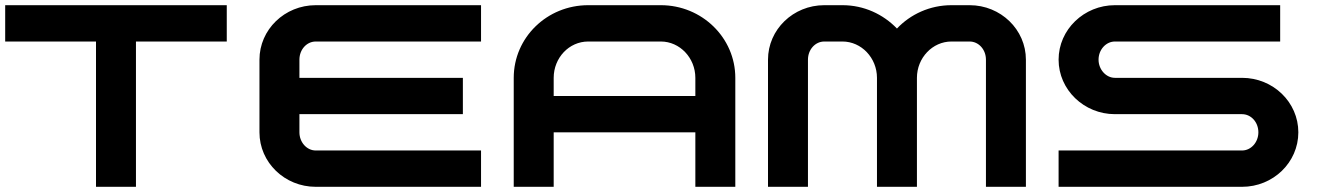

<svg xmlns="http://www.w3.org/2000/svg" viewBox="-20 -720 5150 740"><path d="M0 -700V-560H350V0H504V-560H854V-700Z M1134 -280H1764V-420H1134V-490C1134 -529 1162 -560 1197 -560H1834V-700H1197C1077 -700 980 -606 980 -490V-210C980 -94 1077 0 1197 0H1834V-140H1197C1162 -140 1134 -172 1134 -210Z M2247 -700C2088 -700 1960 -575 1960 -420V0H2114V-210H2660V0H2814V-420C2814 -575 2685 -700 2527 -700ZM2114 -420C2114 -497 2173 -560 2247 -560H2527C2600 -560 2660 -497 2660 -420V-350H2114Z M3647 -700C3564 -700 3489 -665 3437 -610C3384 -665 3310 -700 3227 -700H3157C3037 -700 2940 -606 2940 -490V0H3094V-490C3094 -529 3122 -560 3157 -560H3227C3300 -560 3360 -497 3360 -420V0H3514V-420C3514 -497 3574 -560 3647 -560H3717C3752 -560 3780 -529 3780 -490V0H3934V-490C3934 -606 3837 -700 3717 -700Z M4060 0V-140H4767C4802 -140 4830 -172 4830 -210C4830 -249 4802 -280 4767 -280H4277C4158 -280 4060 -374 4060 -490C4060 -606 4158 -700 4277 -700H4914V-560H4277C4243 -560 4214 -529 4214 -490C4214 -452 4243 -420 4277 -420H4767C4887 -420 4984 -326 4984 -210C4984 -94 4887 0 4767 0Z"/></svg>

Font: Generic Techno
Style: Regular
Weight: 400
Designer: NC Empire
Foundry: NC Empire
Version: Version 1.000;hotconv 1.0.109;makeotfexe 2.5.65596